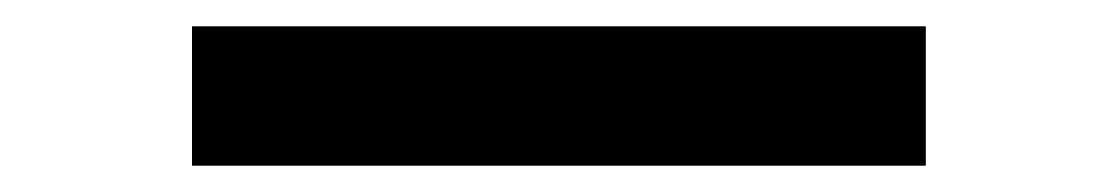

<svg xmlns="http://www.w3.org/2000/svg" viewBox="-20 20 838 146"><path d="M126 40V146H684V40Z"/></svg>

Font: Poppins Medium
Style: Regular
Weight: 500
Designer: Ninad Kale (Devanagari), Jonny Pinhorn (Latin)
Foundry: Indian Type Foundry
Version: 4.004